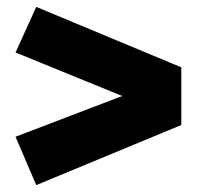

<svg xmlns="http://www.w3.org/2000/svg" viewBox="-20 -611 570 556"><path d="M85 -75 25 -215 334 -333 25 -459 85 -591 505 -416V-249Z"/></svg>

Font: Trujillo Black
Style: Regular
Weight: 900
Designer: Fira Sans original fonts by bBox Type GmbH, Carrois Corporate GbR, & Edenspiekermann AG / Changes by Cristiano Sobral
Foundry: Fira Sans original fonts by bBox Type GmbH, Carrois Corporate GbR, & Edenspiekermann AG / Changes by Cristiano Sobral
Version: Version 4.301;July 28, 2020;FontCreator 13.0.0.2655 64-bit